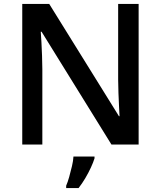

<svg xmlns="http://www.w3.org/2000/svg" viewBox="-20 -734 817 975"><path d="M684 0H546L191 -573H187Q189 -550 190.5 -518Q192 -486 193.5 -451Q195 -416 195 -382V0H93V-714H230L584 -144H587Q586 -162 584.5 -193.5Q583 -225 581.5 -262Q580 -299 580 -329V-714H684ZM460 70Q454 90 441.5 117Q429 144 413 171Q397 198 379 221H316V209Q324 191 331.5 164Q339 137 345.5 109.5Q352 82 353 61H460Z"/></svg>

Font: Noto Sans Oriya Medium
Style: Regular
Weight: 500
Version: Version 2.003